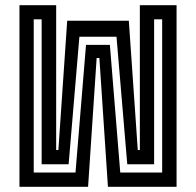

<svg xmlns="http://www.w3.org/2000/svg" viewBox="-20 -720 756 740"><path d="M55 -700H196.5V-142H205L239 -640H476.5L511 -142H519V-700H660.5V0H396L363 -496.5H352.5L319.5 0H55ZM110 -645.5V-55H271L311.5 -547H403.5L443.5 -55H605V-645.5H574V-87H470.5L429 -578.5H286L244.5 -87H140.5V-645.5Z"/></svg>

Font: Tourney Condensed SemiBold
Style: Regular
Weight: 600
Width: 3
Designer: Tyler Finck
Foundry: Etcetera Type Co
Version: Version 1.010; ttfautohint (v1.8.3)